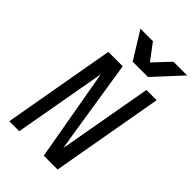

<svg xmlns="http://www.w3.org/2000/svg" viewBox="-279 -1066 1169 1169"><g transform="rotate(45 305.0 -481.5)"><path d="M168.5 -725H292.5L368 -243L388.5 -117L496.5 -725H584.5L456.5 0H337.5L232.5 -596L126.5 0H40.5ZM207 -963H314.5L393 -858.5L491.5 -963H609.5L447.5 -787.5H315.5Z"/></g></svg>

Font: JuliaMono
Style: Italic
Weight: 400
Italic angle: -9°
Monospace: yes
Designer: cormullion
Foundry: corm
Version: Version 0.057; ttfautohint (v1.8.4)